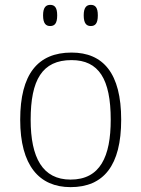

<svg xmlns="http://www.w3.org/2000/svg" viewBox="-20 -759 581 789"><path d="M353 -652C371 -652 382 -662 382 -696C382 -729 371 -739 353 -739C336 -739 324 -729 324 -696C324 -662 336 -652 353 -652ZM186 -652C204 -652 215 -662 215 -696C215 -729 204 -739 186 -739C169 -739 157 -729 157 -696C157 -662 169 -652 186 -652ZM270 10C406 10 478 -79 478 -267C478 -458 404 -543 274 -543C135 -543 63 -454 63 -267C63 -79 141 10 270 10ZM270 -21C155 -21 106 -111 106 -267C106 -430 153 -512 274 -512C386 -512 435 -434 435 -267C435 -116 392 -21 270 -21Z"/></svg>

Font: Noto Serif Gurmukhi ExtraLight
Style: Regular
Weight: 200
Designer: Vaibhav Singh and the Monotype Design Team
Foundry: Monotype Imaging Inc.
Version: Version 2.004